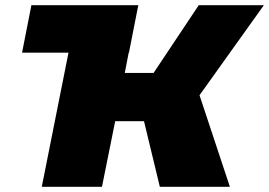

<svg xmlns="http://www.w3.org/2000/svg" viewBox="-20 -720 1037 740"><path d="M65 -517 101 -700H513L477 -517H476L461 -439H572L746 -700H997L749 -353L866 0H596L535 -253H424L373 0H141L244 -517Z"/></svg>

Font: Montserrat Black
Style: Italic
Weight: 900
Italic angle: -11.3°
Designer: Julieta Ulanovsky
Foundry: Julieta Ulanovsky
Version: Version 9.000; ttfautohint (v1.8.4.7-5d5b)